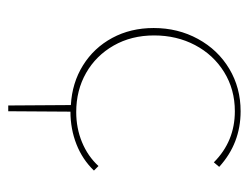

<svg xmlns="http://www.w3.org/2000/svg" viewBox="-89 -361 604 466"><g transform="rotate(90 213.0 -128.0)"><path d="M394 -54Q367 -26 330 -11.5Q293 3 251 3L250 154H236L235 2Q181 -1 138.5 -27.5Q96 -54 72 -98.5Q48 -143 48 -199Q48 -258 74.5 -306.5Q101 -355 147 -382.5Q193 -410 250 -410Q328 -410 385 -358L374 -345Q323 -396 250 -396Q197 -396 155 -370Q113 -344 89.5 -299.5Q66 -255 66 -200Q66 -145 90.5 -102Q115 -59 157 -35Q199 -11 252 -11Q291 -11 325 -25Q359 -39 383 -65Z"/></g></svg>

Font: Ysabeau Thin
Style: Regular
Weight: 200
Designer: Christian Thalmann (Catharsis Fonts)
Version: Version 0.003